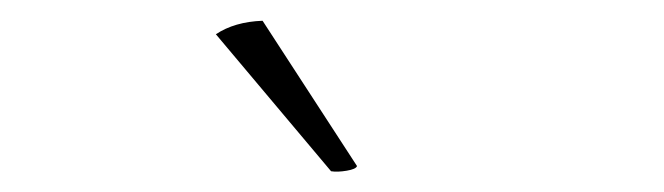

<svg xmlns="http://www.w3.org/2000/svg" viewBox="-20 -722 640 185"><path d="M233 -702 324 -562Q323 -559 314 -557.5Q305 -556 299 -557L188 -689Q206 -701 233 -702Z"/></svg>

Font: Arima Madurai Thin
Style: Regular
Weight: 250
Designer: Joana Correia and Natanael Gama
Foundry: NDISCOVER
Version: Version 1.020; ttfautohint (v1.5) -l 7 -r 28 -G 50 -x 13 -D 